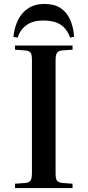

<svg xmlns="http://www.w3.org/2000/svg" viewBox="-20 -954 444 974"><path d="M56 0V-22L111 -26Q130 -29 136 -39.5Q142 -50 142 -78V-651Q142 -676 135.5 -686Q129 -696 108 -698L56 -702V-723H348V-702L293 -698Q276 -696 269 -685.5Q262 -675 262 -647V-74Q262 -48 268.5 -38.5Q275 -29 295 -26L348 -22V0ZM205 -934Q255 -934 286.5 -913.5Q318 -893 335 -856Q352 -819 356 -768L336 -763Q319 -809 286.5 -829.5Q254 -850 201 -850Q147 -850 115 -827Q83 -804 69 -763L48 -767Q53 -815 71.5 -852.5Q90 -890 123.5 -912Q157 -934 205 -934Z"/></svg>

Font: Literata 60pt Medium
Style: Regular
Weight: 500
Designer: Latin by Veronika Burian and Jose Scaglione. Greek by Irene Vlachou. Cyrillic by Vera Evstafieva.
Foundry: TypeTogether
Version: Version 3.103;gftools[0.9.29]